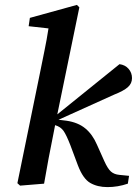

<svg xmlns="http://www.w3.org/2000/svg" viewBox="-20 -750 559 784"><path d="M51 -2 143 -451Q152 -497 161.5 -542.5Q171 -588 178 -634L97 -643L102 -677L294 -730L304 -720L214 -283L468 -488Q491 -485 505 -469Q519 -453 519 -431Q519 -409 502 -394Q485 -379 447 -364L219 -261L252 -257Q299 -250 328.5 -225.5Q358 -201 376 -159L406 -92Q420 -61 433 -49.5Q446 -38 467 -36L507 -32L502 0Q461 14 419 14Q378 14 348.5 -3Q319 -20 298 -75L267 -158Q251 -199 239.5 -215.5Q228 -232 205 -239L200 -213Q188 -154 178.5 -103.5Q169 -53 160 0L62 8Z"/></svg>

Font: Source Serif Pro SemiBold
Style: Italic
Weight: 600
Italic angle: -12°
Designer: Frank Grießhammer
Foundry: Adobe Systems Incorporated
Version: Version 3.001;hotconv 1.0.111;makeotfexe 2.5.65597